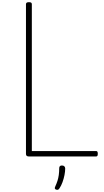

<svg xmlns="http://www.w3.org/2000/svg" viewBox="-20 -1440 957 1767"><path d="M246 0Q219 0 219 -23V-1401Q219 -1411 225.5 -1415.5Q232 -1420 246 -1420Q261 -1420 267 -1415.5Q273 -1411 273 -1401V-50H864Q872 -50 876 -44.5Q880 -39 880 -25Q880 -11 876 -5.5Q872 0 864 0ZM496 305Q486 301 484.5 294.5Q483 288 489 275Q501 249 509 224Q517 199 521 170.5Q525 142 525 108Q525 97 530.5 90Q536 83 550 83Q565 83 572.5 91Q580 99 580 111Q580 138 573.5 171Q567 204 555.5 236Q544 268 528 292Q522 302 515 305.5Q508 309 496 305Z"/></svg>

Font: Playwrite BE WAL ExtraLight
Style: Regular
Weight: 250
Version: Version 1.002